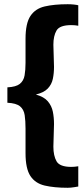

<svg xmlns="http://www.w3.org/2000/svg" viewBox="-20 -788 391 910"><path d="M351 96Q351 96 333 99Q315 102 301 102Q237 102 192 91.5Q147 81 124 46Q101 11 101 -62V-178Q101 -215 97 -242Q93 -269 75 -284Q57 -299 15 -301V-374Q56 -376 74 -390.5Q92 -405 96.5 -430.5Q101 -456 101 -490V-604Q101 -677 124 -712Q147 -747 192 -757.5Q237 -768 301 -768Q316 -768 330 -766.5Q344 -765 351 -763V-666Q335 -669 318 -669Q263 -669 248 -643.5Q233 -618 233 -576L236 -471Q236 -441 230.5 -414.5Q225 -388 206.5 -368.5Q188 -349 150 -340Q189 -329 207 -307.5Q225 -286 230.5 -258.5Q236 -231 236 -200L233 -93Q233 -50 248 -23.5Q263 3 318 3Q333 3 351 0Z"/></svg>

Font: Epunda Sans Black
Style: Regular
Weight: 900
Designer: Simon Atzbach
Foundry: typofactur
Version: Version 2.204; ttfautohint (v1.8.4.7-5d5b)